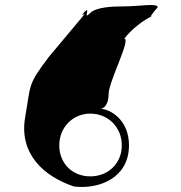

<svg xmlns="http://www.w3.org/2000/svg" viewBox="-20 -851 729 774"><path d="M469 -825C441 -825 365 -824 341 -796C313 -768 347 -828 322 -804C298 -776 343 -830 319 -802C297 -771 338 -815 312 -783C288 -755 202 -651 178 -623C90 -507 105 -513 81 -376C57 -229 158 -139 279 -99C385 -87 500 -137 500 -265C500 -369 423 -412 385 -412C394 -412 418 -424 418 -473C418 -521 509 -695 481 -695C509 -733 560 -771 591 -785C587 -784 586 -788 616 -822C612 -840 547 -825 469 -825ZM219 -265C219 -339 275 -393 344 -393C415 -393 471 -339 471 -265C471 -193 417 -140 344 -140C271 -140 219 -193 219 -265Z"/></svg>

Font: Hussar Przerywany
Style: Regular
Weight: 400
Foundry: Cannot Into Space Fonts
Version: Version 0.982